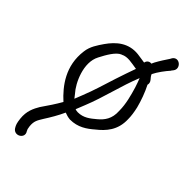

<svg xmlns="http://www.w3.org/2000/svg" viewBox="-239 -630 882 882"><g transform="rotate(45 202.0 -189.5)"><path d="M116 -64C99 -34 77 -1 58 26V27H57C40 56 25 85 30 131C33 156 36 165 44 178C64 210 113 181 92 150C88 142 87 141 85 125C82 93 91 81 106 56C124 28 143 -4 158 -37C168 -33 181 -29 194 -28H195C245 -28 279 -52 309 -78C347 -108 385 -148 382 -219C382 -238 379 -260 373 -286C364 -321 350 -360 333 -393C338 -410 325 -421 321 -426C319 -429 315 -433 312 -441C325 -467 346 -495 364 -515V-516L371 -525C392 -553 349 -590 327 -559L322 -550C310 -532 296 -511 283 -487L277 -474C266 -476 253 -470 250 -454L230 -457C220 -458 212 -460 202 -461C136 -468 92 -430 60 -384C43 -359 22 -330 18 -294C4 -188 61 -114 116 -64ZM151 -407H152C178 -421 210 -412 244 -407C233 -375 222 -346 210 -308C192 -252 177 -200 156 -148L141 -110C138 -114 132 -121 127 -128C94 -164 50 -257 84 -321C101 -354 125 -397 151 -407ZM197 -125C231 -208 252 -306 286 -389C291 -377 297 -359 302 -344C313 -307 326 -261 326 -217V-216C329 -167 308 -140 282 -118C257 -97 233 -77 196 -77C190 -77 185 -78 179 -80C184 -93 191 -110 197 -125Z"/></g></svg>

Font: Stray Cat
Style: BdCn
Weight: 700
Version: Version 1.0